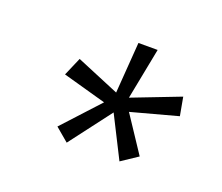

<svg xmlns="http://www.w3.org/2000/svg" viewBox="-60 -778 500 432"><g transform="rotate(20 190.5 -562.0)"><path d="M100 -456 180 -543 76 -572 95 -616 198 -573 207 -695H253L229 -572L343 -616L351 -572L240 -542L297 -456L258 -430L208 -529L132 -429Z"/></g></svg>

Font: Bellota Text Light
Style: Italic
Weight: 300
Italic angle: -7.5°
Designer: Kemie Guaida
Foundry: Kemie Guaida
Version: Version 4.001